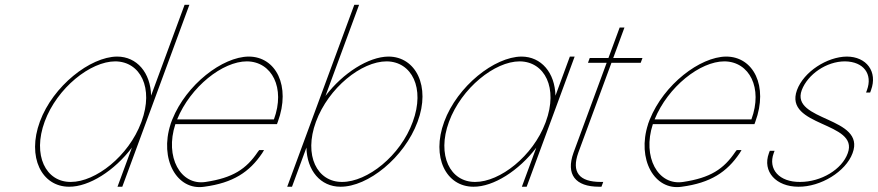

<svg xmlns="http://www.w3.org/2000/svg" viewBox="-20 -789 3662 801"><path d="M146.5 -282C201.1 -430 356.1 -552 468.4 -553C551.5 -553 608.2 -485.1 610.4 -390.2L746.4 -759L750.1 -769H770.1L766.4 -759L592 -286C591.5 -284.7 591 -283.3 590.5 -282L493.9 -20L490.2 -10H470.2L473.9 -20L530.4 -173.3C458 -77.3 351.8 -9.3 268.2 -10C154.2 -10 91.5 -133 146.5 -282ZM166.5 -282C114.5 -141 171.2 -29 275.6 -30C379.3 -30 516.3 -137.8 568.9 -277.7L570.5 -282C622.1 -422 565.7 -532 461.1 -533C357.1 -533 218.1 -422 166.5 -282Z M719 -291H1122.8C1171.1 -422 1114.7 -532 1010.1 -533C908.8 -533 774.7 -427.2 719 -291ZM691.7 -271H691.4L695.1 -281L698.8 -291H699C757.3 -436.3 908 -552 1017.4 -553C1131.4 -553 1194.1 -430 1139.1 -281L1135.4 -271H1125.4H711.6C666.5 -134.1 733.3 -13.4 838.2 -30C950.8 -47 1007.1 -83 1056 -156L1061.6 -163H1081.6L1073.8 -150C1020.7 -71 952.1 -26 832.5 -10C718 7.6 644.2 -124.9 691.7 -271Z M1278.1 -281 1454.4 -759 1458.1 -769H1478.1L1474.4 -759L1337.8 -388.7C1410.8 -484.9 1517.9 -552.3 1600.4 -553C1714.4 -553 1777.7 -429 1722.1 -281C1667.2 -132 1514.8 -9 1400.2 -10C1317.4 -10 1260.4 -77.5 1258.4 -173.4L1201.9 -20L1198.2 -10H1178.2L1181.9 -20ZM1298.1 -281C1246.1 -140 1303.2 -29 1407.6 -30C1512.6 -30 1650.8 -139 1702.1 -281C1754.1 -422 1697.7 -532 1593.1 -533C1488.1 -533 1350.5 -423 1298.1 -281Z M1833.1 -281C1888.1 -430 2043.1 -552 2155.4 -553C2238.5 -553 2295.2 -485.1 2297.3 -389.8L2353.7 -543L2357.4 -553H2377.4L2373.7 -543L2278.6 -285C2278.1 -283.7 2277.6 -282.3 2277.1 -281L2180.9 -20L2177.2 -10H2157.2L2160.9 -20L2217.3 -172.9C2145 -77.3 2038.8 -9.3 1955.2 -10C1841.2 -10 1778.5 -133 1833.1 -281ZM1853.1 -281C1801.5 -141 1858.2 -29 1962.6 -30C2066.3 -30 2203.3 -137.8 2255.5 -276.7L2257.1 -281C2309.1 -422 2252.7 -532 2148.1 -533C2044.1 -533 1905.1 -422 1853.1 -281Z M2530.9 -527 2392.6 -152C2363.7 -71 2395.6 -30 2486.6 -30H2496.6L2489.2 -10H2479.2C2380.2 -10 2340 -61 2372.6 -152L2510.9 -527H2442.9H2432.9L2440.3 -547H2450.3H2518.3L2561.4 -664L2565.1 -674H2585.1L2581.4 -664L2538.3 -547H2650.3H2660.3L2652.9 -527H2642.9Z M2711 -291H3114.8C3163.1 -422 3106.7 -532 3002.1 -533C2900.8 -533 2766.7 -427.2 2711 -291ZM2683.7 -271H2683.4L2687.1 -281L2690.8 -291H2691C2749.3 -436.3 2900 -552 3009.4 -553C3123.4 -553 3186.1 -430 3131.1 -281L3127.4 -271H3117.4H2703.6C2658.5 -134.1 2725.3 -13.4 2830.2 -30C2942.8 -47 2999.1 -83 3048 -156L3053.6 -163H3073.6L3065.8 -150C3012.7 -71 2944.1 -26 2824.5 -10C2710 7.6 2636.2 -124.9 2683.7 -271Z M3613.8 -413 3610.1 -403H3593.1L3596.8 -413C3621.5 -480 3582.9 -532 3505.1 -533C3427.7 -533 3350 -479 3324.8 -413C3276.5 -282 3594.2 -303 3536.8 -150C3508.4 -73 3403.9 -9 3310.7 -10C3218 -10 3159.4 -73 3187.8 -150L3191.5 -160H3211.5L3207.8 -150C3183.1 -83 3231 -29 3318.1 -30C3405.6 -30 3492.7 -82 3516.8 -150C3565.5 -282 3249 -259 3304.8 -413C3333.2 -490 3430.5 -552 3512.4 -553C3594.9 -553 3642.2 -490 3613.8 -413Z"/></svg>

Font: Nordica Plus
Style: NordicaClassicUltLtCondObl
Weight: 300
Version: Version 1.01